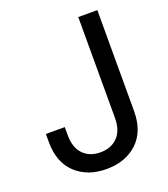

<svg xmlns="http://www.w3.org/2000/svg" viewBox="-135 -824 810 928"><g transform="rotate(-20 269.5 -359.5)"><path d="M253.9 9.8Q156.7 9.8 95.9 -46.9Q35.2 -103.5 35.2 -209V-250H132.3V-209Q132.3 -144 165.5 -110.1Q198.7 -76.2 253.9 -76.2Q308.6 -76.2 342 -110.1Q375.5 -144 375.5 -209V-727.5H473.6V-209Q473.6 -103.5 412.6 -46.9Q351.6 9.8 253.9 9.8Z"/></g></svg>

Font: Inter Cardless Display
Style: Regular
Weight: 400
Designer: Rasmus Andersson
Foundry: rsms
Version: Version 4.001;git-9221beed3